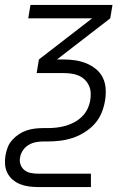

<svg xmlns="http://www.w3.org/2000/svg" viewBox="-34 -540 529 775"><path d="M119 215Q100 215 82 212.5Q64 210 47.5 203.5Q31 197 17.5 185.5Q4 174 -4 158.5Q-12 143 -13.5 124.5Q-15 106 -12 88Q-9 71 -3 55Q3 39 15 25.5Q27 12 42 2Q57 -8 73.5 -13.5Q90 -19 107 -21Q124 -23 141 -23H159Q176 -23 194 -25Q212 -27 230 -32Q248 -37 265 -46Q282 -55 296 -68.5Q310 -82 318.5 -99Q327 -116 330 -134Q333 -150 332 -166Q331 -182 324.5 -195.5Q318 -209 307.5 -219Q297 -229 283 -235Q269 -241 253 -243Q237 -245 221 -245H114L123 -300L338 -466H80L89 -520H420L411 -466L196 -300H221Q246 -300 269.5 -296.5Q293 -293 314 -284.5Q335 -276 353 -261.5Q371 -247 381 -226.5Q391 -206 392.5 -182Q394 -158 390 -134Q386 -109 376 -84.5Q366 -60 348 -40Q330 -20 306.5 -5.5Q283 9 258.5 17Q234 25 208.5 28Q183 31 159 31H141Q126 31 110.5 34Q95 37 81.5 45Q68 53 58.5 67Q49 81 47 96Q44 111 49 124.5Q54 138 64.5 146.5Q75 155 89.5 158Q104 161 119 161H333V215Z"/></svg>

Font: Iosevka QP Light
Style: Italic
Weight: 300
Italic angle: -9°
Designer: Belleve Invis
Foundry: Belleve Invis
Version: Version 20.0.0; ttfautohint (v1.8.4)